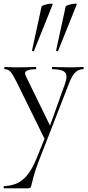

<svg xmlns="http://www.w3.org/2000/svg" viewBox="-22 -751 477 1046"><path d="M176.4 113.8 226.8 -10.2 227.2 18.4 69.2 -303Q47.2 -347 34.7 -360.5Q22.2 -374 3.4 -374Q1.2 -374 1.2 -380Q1.2 -386 3.4 -386Q19.4 -386 36.7 -385Q54 -384 70 -384Q102.8 -384 127.8 -385Q152.8 -386 173.2 -386Q175.4 -386 175.4 -380Q175.4 -374 173.2 -374Q141.4 -374 124.6 -366Q107.8 -358 119.6 -335L257 -53.4L232 -15.2L332 -294.4Q348.2 -339.4 332.1 -356.7Q316 -374 263 -374Q261 -374 261 -380Q261 -386 263 -386Q287 -386 308.5 -385Q330 -384 364 -384Q385.6 -384 399.1 -385Q412.6 -386 431.4 -386Q434.2 -386 434.2 -380Q434.2 -374 431.4 -374Q406.2 -374 388.5 -357Q370.8 -340 354.2 -297.4L191.8 120Q171.6 172 162.9 203.5Q154.2 235 151.1 250Q148 265 144.6 270Q141.2 275 130.2 275H-0.2Q-2.4 275 -2.4 269Q-2.4 263 -0.2 263Q35 261.8 65.7 249.8Q96.4 237.8 124 206Q151.6 174.2 176.4 113.8ZM163.4 -474Q162.4 -471 156.9 -472.5Q151.4 -474 152.4 -476L204.6 -716Q205.8 -719 215.3 -722.5Q224.8 -726 237.1 -728.5Q249.4 -731 258.2 -731Q267 -731 265 -727ZM294.6 -474Q293.6 -471 288.1 -472.5Q282.6 -474 283.6 -476L335.8 -716Q337 -719 346.5 -722.5Q356 -726 368.3 -728.5Q380.6 -731 389.4 -731Q398.2 -731 396.2 -727Z"/></svg>

Font: Cormorant Infant Light
Style: Regular
Weight: 300
Designer: Christian Thalmann (Catharsis Fonts)
Foundry: Catharsis Fonts
Version: Version 4.001